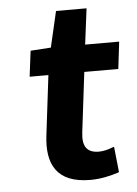

<svg xmlns="http://www.w3.org/2000/svg" viewBox="-49 -663 508 714"><g transform="rotate(-5 205.5 -306.5)"><path d="M260 12C300 12 336 3 364 -6L368 -8L358 -103L351 -101C337 -95 317 -90 301 -90C257 -90 238 -113 245 -168L272 -390H399L411 -491H284L301 -625H187L156 -491L80 -486L68 -390H138L111 -167C98 -62 133 12 260 12Z"/></g></svg>

Font: Falling Sky
Style: MedObl
Weight: 500
Designer: Paul D. Hunt
Foundry: Adobe Systems Incorporated
Version: Version 1.02